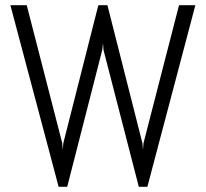

<svg xmlns="http://www.w3.org/2000/svg" viewBox="-20 -720 793 740"><path d="M733 -700H670L533 -168L531 -142L529 -168L394 -700H359L224 -168L222 -142L220 -168L83 -700H20L206 0H239L374 -527L377 -554L379 -527L515 0H548Z"/></svg>

Font: Abel
Style: Regular
Weight: 400
Designer: Matthew Desmond
Foundry: Matthew Desmond
Version: Version 1.002